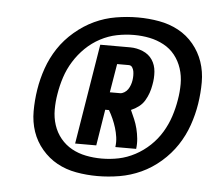

<svg xmlns="http://www.w3.org/2000/svg" viewBox="-41 -941 626 561"><g transform="rotate(5 272.0 -661.0)"><path d="M191 -514 239 -808H327Q346 -808 364 -800.5Q382 -793 392 -778Q402 -763 403.5 -743.5Q405 -724 401 -704Q399 -692 395 -680.5Q391 -669 384.5 -658Q378 -647 367.5 -639Q357 -631 345 -626Q351 -613 356.5 -600Q362 -587 365.5 -573Q369 -559 370.5 -544Q372 -529 370 -514H309Q311 -529 309 -543Q307 -557 303 -570Q299 -583 293.5 -595.5Q288 -608 281 -620H270L253 -514ZM279 -672H309Q315 -672 321.5 -676Q328 -680 332 -686Q336 -692 338.5 -699Q341 -706 342 -713Q343 -720 343 -726.5Q343 -733 342 -739Q341 -745 337.5 -750.5Q334 -756 327 -756H293ZM264 -425Q232 -425 201.5 -430.5Q171 -436 145.5 -450Q120 -464 100.5 -487Q81 -510 71.5 -538Q62 -566 62 -597.5Q62 -629 67 -661Q72 -693 83 -724.5Q94 -756 112.5 -784Q131 -812 158 -835Q185 -858 215 -872Q245 -886 277.5 -891.5Q310 -897 342 -897Q374 -897 404.5 -891.5Q435 -886 461 -872Q487 -858 506 -835Q525 -812 534.5 -784Q544 -756 544 -724.5Q544 -693 539 -661Q534 -629 523 -597.5Q512 -566 493.5 -538Q475 -510 448.5 -487Q422 -464 391.5 -450Q361 -436 328.5 -430.5Q296 -425 264 -425ZM272 -477Q297 -477 321.5 -482Q346 -487 369.5 -499.5Q393 -512 412.5 -530.5Q432 -549 445.5 -571.5Q459 -594 467 -618.5Q475 -643 479 -668Q483 -691 483 -714.5Q483 -738 476 -759.5Q469 -781 455.5 -798Q442 -815 422.5 -825.5Q403 -836 381 -840.5Q359 -845 335 -845Q310 -845 285 -840Q260 -835 236.5 -822.5Q213 -810 194 -791.5Q175 -773 161 -750.5Q147 -728 139 -703.5Q131 -679 127 -654Q123 -631 123 -607.5Q123 -584 130 -562.5Q137 -541 151 -524Q165 -507 184 -496.5Q203 -486 225.5 -481.5Q248 -477 272 -477Z"/></g></svg>

Font: Iosevka Term Curly
Style: Bold Italic
Weight: 700
Italic angle: -9°
Designer: Belleve Invis
Foundry: Belleve Invis
Version: Version 32.3.0